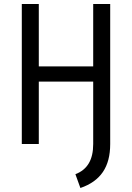

<svg xmlns="http://www.w3.org/2000/svg" viewBox="-20 -720 660 960"><path d="M89 0H174V-312H446V0C446 79 417 128 357 151L382 220C483 185 531 115 531 0V-700H446V-388H174V-700H89Z"/></svg>

Font: Finlandica
Style: Regular
Weight: 400
Designer: Niklas Ekholm, Juho Hiilivirta, Jaakko Suomalainen
Foundry: Helsinki Type Studio
Version: Version 2.000;Glyphs 3.2 (3202)